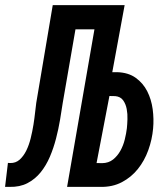

<svg xmlns="http://www.w3.org/2000/svg" viewBox="-52 -731 659 751"><path d="M435.5 -710.9 387.2 -448.7H406.2Q450.2 -447.3 479 -426.5Q507.8 -405.8 523.9 -374Q540 -342.3 545.2 -304Q550.3 -265.6 546.9 -228.5Q543 -185.1 528.1 -143.8Q513.2 -102.5 487.5 -70.3Q461.9 -38.1 425 -18.6Q388.2 1 340.3 0H210.4L317.4 -616.2H243.2L193.4 -328.6Q189 -298.8 182.9 -262.5Q176.8 -226.1 167.2 -189.2Q157.7 -152.3 143.1 -117.9Q128.4 -83.5 106.9 -56.9Q85.4 -30.3 55.4 -14.6Q25.4 1 -15.1 0H-32.2L-21 -93.8L-12.2 -93.3Q9.3 -92.8 24.7 -106.4Q40 -120.1 50.8 -141.8Q61.5 -163.6 68.1 -190.4Q74.7 -217.3 78.9 -243.4Q83 -269.5 85.4 -292.2Q87.9 -314.9 89.8 -328.6L154.3 -710.9ZM376 -355.5 325.7 -93.3 347.7 -92.8Q373 -93.3 390.4 -107.2Q407.7 -121.1 418.9 -141.4Q430.2 -161.6 436 -185.3Q441.9 -209 444.3 -229.5Q445.8 -244.1 446.5 -264.6Q447.3 -285.2 443.6 -304.7Q439.9 -324.2 429.7 -338.6Q419.4 -353 398.9 -355Z"/></svg>

Font: Roboto Mono Medium
Style: Italic
Weight: 500
Designer: Google
Version: Version 2.000985; 2015; ttfautohint (v1.3)